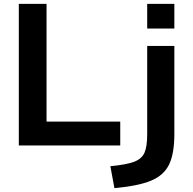

<svg xmlns="http://www.w3.org/2000/svg" viewBox="-20 -750 996 990"><path d="M77 -730H220V-123H600V0H77ZM739 -59V-513H879V-59Q879 42 852 98Q825 154 759 181.5Q693 209 570 220L549 107Q633 99 672 84Q711 69 725 37.5Q739 6 739 -59ZM739 -730H879V-603H739Z"/></svg>

Font: Enso
Style: Bold
Weight: 700
Designer: Coji Morishita
Foundry: UNDERFOREST DESIGN
Version: Version 1.000